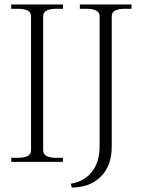

<svg xmlns="http://www.w3.org/2000/svg" viewBox="-20 -720 635 854"><path d="M30 -18H58Q88 -18 103 -26Q118 -34 118 -52V-647Q118 -665 103 -673Q88 -681 58 -681H30V-700H260V-681H232Q202 -681 187 -673Q172 -665 172 -647V-52Q172 -34 187 -26Q202 -18 232 -18H260V0H30ZM295 97Q354 88 388.5 44.5Q423 1 423 -68V-647Q423 -665 408 -673Q393 -681 363 -681H335V-700H565V-681H537Q507 -681 492 -673Q477 -665 477 -647V-68Q477 17 428.5 65.5Q380 114 299 114Z"/></svg>

Font: Taviraj ExtraLight
Style: Regular
Weight: 200
Designer: Katatrad Team
Foundry: CadsonDemak
Version: Version 1.030